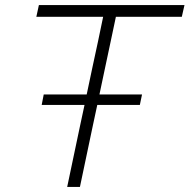

<svg xmlns="http://www.w3.org/2000/svg" viewBox="-20 -733 744 753"><path d="M243.5 0Q256 -59.5 267.8 -115.5Q279.5 -171.5 293.5 -237.5L311.5 -321.5H143.5L151.5 -362.5H320L342.5 -469Q354.5 -523.5 364.5 -571Q374.5 -618.5 384.5 -667H122.5L132.5 -713H703.5L693 -667H434.5Q424 -618.5 414.2 -571Q404.5 -523.5 392.5 -469L370 -362.5H537L528.5 -321.5H361.5L343.5 -237.5Q329.5 -171.5 317.8 -115.5Q306 -59.5 293.5 0Z"/></svg>

Font: Commissioner ExtraLight
Style: Italic
Weight: 200
Italic angle: -12°
Designer: Kostas Bartsokas
Foundry: Kostas Bartsokas
Version: Version 1.000; ttfautohint (v1.8.3)